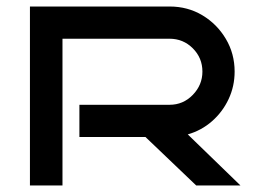

<svg xmlns="http://www.w3.org/2000/svg" viewBox="-20 -570 788 590"><path d="M719 0H583L427 -149H224V-248H501Q543 -248 572.5 -278.5Q602 -309 602 -350Q602 -392 572.5 -421.5Q543 -451 501 -451H172V0H72V-550H501Q557 -550 602 -523Q647 -496 674 -450.5Q701 -405 701 -350Q701 -305 682.5 -265.5Q664 -226 631.5 -197.5Q599 -169 557 -157Z"/></svg>

Font: Bruno Ace SC
Style: Regular
Weight: 400
Version: Version 1.100; ttfautohint (v1.8.4.7-5d5b);gftools[0.9.27]